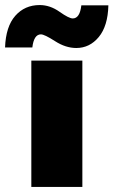

<svg xmlns="http://www.w3.org/2000/svg" viewBox="-75 -740 449 760"><path d="M354 -719Q352 -637 316 -593.5Q280 -550 227 -550Q185 -550 143 -577Q101 -604 87 -604Q59 -604 53 -552H-55Q-52 -635 -14.5 -677.5Q23 -720 82 -720Q123 -720 160.5 -693.5Q198 -667 213 -667Q241 -667 247 -719ZM251 -500V0H49V-500Z"/></svg>

Font: Elaine Sans ExtraBold
Style: Regular
Weight: 800
Designer: Wei Huang
Foundry: Wei Huang
Version: Version 2.001;December 24, 2019;FontCreator 12.0.0.2547 64-b